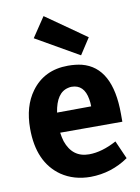

<svg xmlns="http://www.w3.org/2000/svg" viewBox="-86 -803 639 876"><g transform="rotate(-10 234.0 -365.0)"><path d="M438.5 -41 401.4 -125Q333 -87.9 273.4 -87.9Q196.3 -87.9 168.9 -167Q163.1 -186.5 160.2 -208H448.2V-244.1Q448.2 -460.9 311.5 -496.1Q282.2 -502.9 248 -502.9Q137.7 -502.9 77.1 -419.9Q28.3 -353.5 28.3 -250Q28.3 -93.8 127.9 -24.4Q185.5 14.6 262.7 14.6Q359.4 13.7 438.5 -41ZM247.1 -405.3Q305.7 -405.3 317.4 -335Q320.3 -319.3 320.3 -301.8L162.1 -300.8Q175.8 -391.6 232.4 -403.3Q240.2 -405.3 247.1 -405.3ZM116.2 -653.3 177.7 -745.1 364.3 -614.3 315.4 -539.1Z"/></g></svg>

Font: Yaldevi Colombo
Style: Bold
Weight: 700
Designer: Sol Matas, Denzil Rajitha, Kosala Senevirathne and Pathum Egodawatta
Foundry: Mooniak
Version: Version 1.020 ; ttfautohint (v1.6)